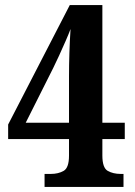

<svg xmlns="http://www.w3.org/2000/svg" viewBox="-20 -734 529 754"><path d="M155 0V-51H180Q209 -51 230 -63Q251 -75 251 -123V-188H12V-245L254 -714H382V-252H470V-188H382V-123Q382 -75 403 -63Q424 -51 454 -51H465V0ZM81 -252H251V-434Q251 -478 252.5 -526Q254 -574 257 -620Q250 -601 237.5 -572.5Q225 -544 212 -515.5Q199 -487 189 -467Z"/></svg>

Font: Noto Serif Lao Condensed
Style: Bold
Weight: 700
Width: 3
Designer: Monotype Design Team
Foundry: Monotype Imaging Inc.
Version: Version 2.003; ttfautohint (v1.8.4.7-5d5b)